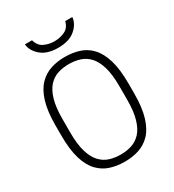

<svg xmlns="http://www.w3.org/2000/svg" viewBox="-209 -994 1017 1122"><g transform="rotate(-30 300.0 -433.0)"><path d="M300 10Q249 10 204.5 -4Q160 -18 126 -53Q92 -88 73 -150.5Q54 -213 54 -310V-376Q54 -473 73.5 -535.5Q93 -598 127.5 -633Q162 -668 206 -682Q250 -696 298 -696H301Q352 -696 396.5 -682Q441 -668 474.5 -632.5Q508 -597 527 -534.5Q546 -472 546 -376V-310Q546 -214 527 -151.5Q508 -89 474.5 -54Q441 -19 397 -4.5Q353 10 303 10ZM300 -38Q340 -38 374.5 -49Q409 -60 435.5 -88.5Q462 -117 477 -168Q492 -219 492 -298V-388Q492 -467 477 -518Q462 -569 435.5 -597.5Q409 -626 374.5 -637Q340 -648 300 -648Q260 -648 225.5 -637Q191 -626 164.5 -597.5Q138 -569 123 -518Q108 -467 108 -388V-298Q108 -219 123 -168Q138 -117 164.5 -88.5Q191 -60 225.5 -49Q260 -38 300 -38ZM296 -761Q222 -761 181 -796Q140 -831 136 -876H184Q195 -835 227 -820Q259 -805 296 -805Q333 -805 365.5 -820Q398 -835 408 -876H456Q452 -831 411 -796Q370 -761 296 -761Z"/></g></svg>

Font: Chivo Mono Thin
Style: Regular
Weight: 250
Designer: Hector Gatti
Foundry: Omnibus-Type
Version: Version 1.008